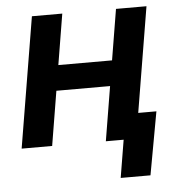

<svg xmlns="http://www.w3.org/2000/svg" viewBox="-51 -589 731 793"><g transform="rotate(-5 314.5 -192.5)"><path d="M457.5 -330.6 440.4 -225.6H150.4L167.5 -330.6ZM236.3 -541 147 0H20.5L110.4 -541ZM585.4 -541 495.6 0H369.6L459 -541ZM417.5 156.2 443.4 0H402.8L420.4 -105H588.4L541 156.2Z"/></g></svg>

Font: Inter 17pt SemiBold
Style: Italic
Weight: 600
Italic angle: -9.3988°
Version: Version 4.001;git-66647c0bb